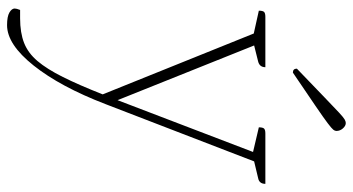

<svg xmlns="http://www.w3.org/2000/svg" viewBox="-242 -463 975 530"><g transform="rotate(90 245.0 -197.5)"><path d="M49 270Q25 270 14 263.5Q3 257 3 249Q3 244 7 234H30Q70 234 98 223Q126 212 148 186Q170 160 192 116Q214 72 240 6L72 -411L9 -425Q9 -436 12.5 -439.5Q16 -443 26 -443H165Q165 -427 149 -423L105 -412L256 -35L399 -409L331 -425Q331 -436 334.5 -439.5Q338 -443 348 -443H487Q487 -426 471 -423L425 -412L267 -2Q219 123 160.5 196.5Q102 270 49 270ZM180 -519Q169 -519 169 -530Q220 -579 248.5 -606.5Q277 -634 290.5 -646.5Q304 -659 309.5 -662Q315 -665 319 -665Q327 -665 334 -657Q341 -649 341 -639Q341 -635 337.5 -630.5Q334 -626 319.5 -615Q305 -604 272 -581.5Q239 -559 180 -519Z"/></g></svg>

Font: Petrona Thin
Style: Regular
Weight: 100
Designer: Ringo R. Seeber
Foundry: Ringo R. Seeber
Version: Version 2.001; ttfautohint (v1.8.3)